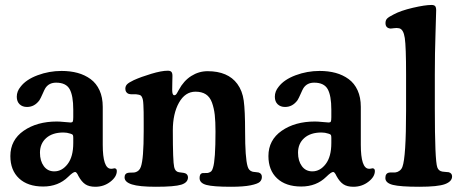

<svg xmlns="http://www.w3.org/2000/svg" viewBox="-20 -732 1831 760"><path d="M46.4 -349.1Q46.4 -370.6 61.5 -388.7Q83 -417 128.7 -434.1Q174.3 -451.2 223.6 -451.2Q258.3 -451.2 287.1 -443.4Q315.9 -435.5 338.6 -418.9Q361.3 -402.3 374 -374.5Q386.7 -346.7 386.7 -309.1V-159.2Q386.7 -65.4 418.5 -64Q422.4 -63.5 427.2 -64.7Q432.1 -65.9 433.6 -65.9Q442.4 -64.9 442.4 -55.2Q442.4 -32.2 416.7 -12.5Q391.1 7.3 357.4 7.3Q332.5 7.3 317.6 -2.7Q302.7 -12.7 290.5 -35.2Q283.2 -51.3 277.3 -51.3Q269.5 -51.3 250 -32.2Q210.9 6.3 150.9 6.3Q89.8 6.3 55.4 -25.9Q21 -58.1 21 -114.3Q21 -177.7 73.7 -214.4Q126.5 -251 205.1 -251Q216.3 -251 236.3 -249Q256.3 -247.1 259.8 -247.1Q266.1 -247.1 268.1 -251Q270 -254.9 270 -268.1V-297.9Q270 -353.5 255.6 -379.2Q241.2 -404.8 202.1 -404.8Q173.8 -404.8 159.7 -383.3Q156.2 -377.9 148.7 -360.6Q141.1 -343.3 136.2 -335.4Q116.7 -308.6 86.9 -308.6Q68.8 -308.6 57.6 -319.3Q46.4 -330.1 46.4 -349.1ZM270 -166V-186Q270 -194.8 268.3 -197.8Q266.6 -200.7 258.3 -203.1Q245.1 -207.5 231 -207.5Q187.5 -207.5 162.8 -185.5Q138.2 -163.6 138.2 -127.4Q138.2 -95.2 153.3 -74.5Q168.5 -53.7 194.8 -53.7Q225.6 -53.7 247.8 -82.8Q270 -111.8 270 -166Z M548.8 -212.4V-248Q548.8 -273.9 548.6 -288.3Q548.3 -302.7 547.6 -316.4Q546.9 -330.1 545.7 -336.2Q544.4 -342.3 542 -347.4Q539.6 -352.5 536.4 -354.5Q533.2 -356.4 527.8 -357.4Q519.5 -359.4 508.1 -358.9Q496.6 -358.4 491.7 -359.9Q484.9 -361.3 480.5 -366.9Q476.1 -372.6 476.1 -380.4Q476.1 -391.1 482.9 -398.2Q489.7 -405.3 509.3 -414.6Q538.1 -427.7 578.9 -439.9Q619.6 -452.1 644 -452.1Q654.3 -452.1 658.4 -447.5Q662.6 -442.9 662.6 -431.6Q662.6 -422.4 662.1 -407.7Q661.6 -393.1 661.6 -376Q661.6 -355 669.9 -355Q671.4 -355 672.6 -355.5Q673.8 -356 674.8 -356.4Q675.8 -356.9 677 -358.4Q678.2 -359.9 679 -360.8Q679.7 -361.8 680.9 -364Q682.1 -366.2 682.9 -367.4Q683.6 -368.7 685.3 -371.8Q687 -375 688 -376.5Q707 -412.1 737.1 -431.2Q767.1 -450.2 801.8 -450.2Q882.3 -450.2 919.4 -399.9Q939.5 -372.6 944.8 -333.5Q950.2 -294.4 950.2 -211.4Q950.2 -106.9 960 -73.7Q964.4 -57.1 978.5 -52.7Q983.9 -51.3 991.7 -50.8Q999.5 -50.3 1003.4 -49.3Q1016.6 -45.4 1016.6 -31.7Q1016.6 -20 1008.5 -12.2Q1000.5 -4.4 972.2 1.5Q943.8 7.3 894.5 7.3Q823.7 7.3 796.9 0Q770 -7.3 770 -27.3Q770 -44.9 781.7 -46.9Q784.7 -47.4 793.7 -47.1Q802.7 -46.9 805.7 -48.3Q812.5 -50.3 816.4 -54.2Q820.3 -58.1 823.2 -68.4Q833 -98.6 833 -210.9Q833 -251 830.1 -277.3Q827.1 -303.7 819.1 -325.9Q811 -348.1 794.9 -358.6Q778.8 -369.1 753.9 -369.1Q712.9 -369.1 688.5 -325.7Q664.1 -282.2 664.1 -215.8Q664.1 -92.3 669.4 -70.8Q673.3 -52.7 688 -50.3Q693.4 -49.3 700.7 -48.6Q708 -47.9 711.9 -46.4Q716.8 -45.4 720.5 -40.8Q724.1 -36.1 724.1 -30.3Q724.1 -9.3 697.5 -1Q670.9 7.3 597.2 7.3Q531.2 7.3 502.2 -2Q473.1 -11.2 473.1 -29.8Q473.1 -44.4 484.9 -47.4Q488.8 -48.8 499.5 -48.8Q510.3 -48.8 514.6 -49.8Q531.7 -54.2 537.6 -71.8Q548.8 -103 548.8 -212.4Z M1067.9 -349.1Q1067.9 -370.6 1083 -388.7Q1104.5 -417 1150.1 -434.1Q1195.8 -451.2 1245.1 -451.2Q1279.8 -451.2 1308.6 -443.4Q1337.4 -435.5 1360.1 -418.9Q1382.8 -402.3 1395.5 -374.5Q1408.2 -346.7 1408.2 -309.1V-159.2Q1408.2 -65.4 1439.9 -64Q1443.8 -63.5 1448.7 -64.7Q1453.6 -65.9 1455.1 -65.9Q1463.9 -64.9 1463.9 -55.2Q1463.9 -32.2 1438.2 -12.5Q1412.6 7.3 1378.9 7.3Q1354 7.3 1339.1 -2.7Q1324.2 -12.7 1312 -35.2Q1304.7 -51.3 1298.8 -51.3Q1291 -51.3 1271.5 -32.2Q1232.4 6.3 1172.4 6.3Q1111.3 6.3 1076.9 -25.9Q1042.5 -58.1 1042.5 -114.3Q1042.5 -177.7 1095.2 -214.4Q1147.9 -251 1226.6 -251Q1237.8 -251 1257.8 -249Q1277.8 -247.1 1281.2 -247.1Q1287.6 -247.1 1289.6 -251Q1291.5 -254.9 1291.5 -268.1V-297.9Q1291.5 -353.5 1277.1 -379.2Q1262.7 -404.8 1223.6 -404.8Q1195.3 -404.8 1181.2 -383.3Q1177.7 -377.9 1170.2 -360.6Q1162.6 -343.3 1157.7 -335.4Q1138.2 -308.6 1108.4 -308.6Q1090.3 -308.6 1079.1 -319.3Q1067.9 -330.1 1067.9 -349.1ZM1291.5 -166V-186Q1291.5 -194.8 1289.8 -197.8Q1288.1 -200.7 1279.8 -203.1Q1266.6 -207.5 1252.4 -207.5Q1209 -207.5 1184.3 -185.5Q1159.7 -163.6 1159.7 -127.4Q1159.7 -95.2 1174.8 -74.5Q1189.9 -53.7 1216.3 -53.7Q1247.1 -53.7 1269.3 -82.8Q1291.5 -111.8 1291.5 -166Z M1587.4 -295.4V-437.5Q1587.4 -546.4 1582.3 -581.5Q1577.1 -616.7 1559.6 -620.1Q1550.8 -622.1 1539.3 -620.4Q1527.8 -618.7 1524.4 -619.1Q1505.9 -621.6 1505.9 -640.6Q1505.9 -652.3 1512.7 -658.9Q1519.5 -665.5 1538.1 -674.8Q1565.9 -689.9 1614.3 -701.2Q1662.6 -712.4 1688 -712.4Q1698.2 -712.4 1702.4 -707.8Q1706.5 -703.1 1706.5 -690.9Q1706.5 -680.2 1703.9 -600.8Q1701.2 -521.5 1701.2 -438.5V-301.8Q1701.2 -96.7 1710.9 -69.8Q1715.8 -55.2 1731.4 -52.7Q1737.3 -51.8 1744.9 -51.3Q1752.4 -50.8 1756.3 -50.3Q1769.5 -46.4 1769.5 -33.7Q1769.5 -13.7 1741.5 -3.2Q1713.4 7.3 1639.6 7.3Q1564.5 7.3 1534.9 -0.2Q1505.4 -7.8 1505.4 -27.3Q1505.4 -46.4 1520.5 -48.8Q1524.9 -49.8 1533.9 -49.3Q1543 -48.8 1546.9 -49.8Q1554.2 -50.8 1561.8 -56.4Q1569.3 -62 1572.8 -71.3Q1587.4 -109.9 1587.4 -295.4Z"/></svg>

Font: Cooper* SemiBold
Style: Regular
Weight: 600
Designer: Owen Earl
Foundry: indestructible type*
Version: Version 0.001